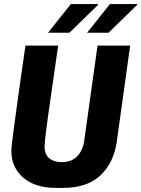

<svg xmlns="http://www.w3.org/2000/svg" viewBox="-20 -909 692 939"><path d="M255 10Q151 10 93.2 -40.5Q35.5 -91 35.5 -171.5Q35.5 -183 38.5 -209.2Q41.5 -235.5 47.2 -277.8Q53 -320 61 -379Q69 -438 79.8 -514.5Q90.5 -591 104.5 -686H264.5Q247.5 -568.5 235.8 -487Q224 -405.5 216.5 -352.2Q209 -299 205.2 -267.5Q201.5 -236 199.8 -219.2Q198 -202.5 198 -193.5Q198 -153.5 221 -134.8Q244 -116 282.5 -116Q329.5 -116 357.5 -144.8Q385.5 -173.5 392 -221.5L457 -686H616.5L551.5 -218.5Q537 -114 471.8 -52Q406.5 10 287 10ZM406 -749 517.5 -889H650L651.5 -886L511 -749ZM215 -749 326.5 -889H456L460.5 -886L319.5 -749Z"/></svg>

Font: Chivo Mono Medium
Style: Italic
Weight: 500
Italic angle: -8.05°
Monospace: yes
Designer: Hector Gatti
Foundry: Omnibus-Type
Version: Version 1.008